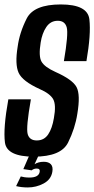

<svg xmlns="http://www.w3.org/2000/svg" viewBox="-27 -700 424 864"><path d="M98 143.5Q69.5 143.5 45.5 137.5L66.5 94Q73 96 83.2 97.5Q93.5 99 105.5 99Q146.5 99 151.5 74Q154.5 58.5 138.5 58.5Q125 58.5 115.5 66.5L78 61L104.5 0H146.5L128.5 39Q136 34 146.5 31Q157 28 170 28Q191.5 28 202 39.2Q212.5 50.5 208.5 73.5Q202.5 108 169.2 125.8Q136 143.5 98 143.5ZM125.5 5Q3.5 5 -4.8 -59Q-13 -123 10.5 -253H112Q89.5 -125.5 97.5 -96.8Q105.5 -68 138.5 -68Q171.5 -68 189.8 -95.2Q208 -122.5 215.5 -168.5Q226.5 -228.5 212.2 -253.8Q198 -279 151 -299.5Q74 -334.5 56.8 -372.5Q39.5 -410.5 52.5 -490Q61 -553.5 93.2 -616.8Q125.5 -680 246.5 -680Q367.5 -680 375.2 -613Q383 -546 362 -425H260.5Q281.5 -547.5 273.2 -577Q265 -606.5 233 -606.5Q200.5 -606.5 181.5 -578.5Q162.5 -550.5 156 -508.5Q146 -447 159.8 -422.8Q173.5 -398.5 222 -376.5Q299.5 -342 317.5 -308Q335.5 -274 321 -188Q311 -122.5 279.5 -58.8Q248 5 125.5 5Z"/></svg>

Font: Anybody Condensed Medium
Style: Italic
Weight: 500
Width: 3
Italic angle: -10°
Designer: Tyler Finck
Foundry: Etcetera Type Company
Version: Version 1.010; ttfautohint (v1.8.3) -l 8 -r 50 -G 200 -x 14 